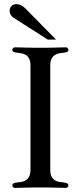

<svg xmlns="http://www.w3.org/2000/svg" viewBox="-20 -910 392 932"><path d="M224.1 -85.9Q224.1 -64.5 230.7 -52.5Q237.3 -40.5 247.1 -34.7Q256.8 -28.8 268.1 -27.1Q279.3 -25.4 289.1 -24.2Q298.8 -22.9 305.4 -20.3Q312 -17.6 312 -9.8Q312 -5.4 308.8 -1.7Q305.7 2 298.8 2Q290 2 280.3 1.7Q270.5 1.5 256.6 1Q242.7 0.5 223.4 0.2Q204.1 0 175.8 0Q147.9 0 128.7 0.2Q109.4 0.5 95.5 1Q81.5 1.5 71.8 1.7Q62 2 53.2 2Q46.4 2 43.2 -1.7Q40 -5.4 40 -9.8Q40 -17.6 46.6 -20.3Q53.2 -22.9 63 -24.2Q72.8 -25.4 84 -27.1Q95.2 -28.8 105 -34.7Q114.7 -40.5 121.3 -52.5Q127.9 -64.5 127.9 -85.9V-591.8Q127.9 -613.8 121.3 -625.7Q114.7 -637.7 105 -643.6Q95.2 -649.4 84 -651.1Q72.8 -652.8 63 -654.1Q53.2 -655.3 46.6 -657.7Q40 -660.2 40 -668Q40 -672.4 43.2 -676.3Q46.4 -680.2 53.2 -680.2Q62 -680.2 71.8 -679.9Q81.5 -679.7 95.5 -679.2Q109.4 -678.7 128.7 -678.5Q147.9 -678.2 175.8 -678.2Q204.1 -678.2 223.4 -678.5Q242.7 -678.7 256.6 -679.2Q270.5 -679.7 280.3 -679.9Q290 -680.2 298.8 -680.2Q305.7 -680.2 308.8 -676.3Q312 -672.4 312 -668Q312 -660.2 305.4 -657.7Q298.8 -655.3 289.1 -654.1Q279.3 -652.8 268.1 -651.1Q256.8 -649.4 247.1 -643.6Q237.3 -637.7 230.7 -625.7Q224.1 -613.8 224.1 -591.8ZM211.9 -717.8 46.9 -823.2Q38.1 -828.6 32.5 -837.6Q26.9 -846.7 26.9 -858.9Q26.9 -871.6 36.1 -880.9Q45.4 -890.1 59.1 -890.1Q68.8 -890.1 80.1 -885.3Q91.3 -880.4 102.1 -870.1L252 -717.8Z"/></svg>

Font: XB Zar
Style: Regular
Weight: 400
Designer: Behnam
Foundry: Irmug
Version: Version 8.005 2009